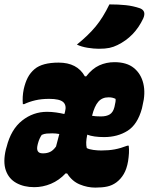

<svg xmlns="http://www.w3.org/2000/svg" viewBox="-42 -842 677 874"><path d="M225 -557Q309 -557 344 -495L350 -494Q378 -530 410 -544.5Q442 -559 479 -559Q535 -559 567.5 -532.5Q600 -506 610.5 -461.5Q621 -417 607 -362Q606 -359 605.5 -355Q605 -351 604 -348Q584 -275 538.5 -246.5Q493 -218 432 -218Q384 -218 355 -229V-228Q351 -209 350.5 -194.5Q350 -180 353 -168Q364 -162 383 -159.5Q402 -157 419 -157Q453 -157 480 -162Q507 -167 538 -179H544Q546 -163 545 -145Q544 -127 541 -108Q535 -73 521.5 -50Q508 -27 488 -12Q469 2 446.5 7Q424 12 392 12Q356 12 321 -2.5Q286 -17 264 -52L257 -53Q227 -21 190 -5.5Q153 10 114 10Q67 10 32.5 -9Q-2 -28 -15.5 -66.5Q-29 -105 -15 -163L-12 -173Q8 -253 58.5 -293Q109 -333 172 -333Q193 -333 213.5 -330Q234 -327 251 -323L254 -333Q262 -363 245.5 -377.5Q229 -392 182 -392Q147 -392 119 -385.5Q91 -379 68 -368H62Q59 -401 66 -436Q73 -467 84.5 -489Q96 -511 116 -528Q151 -557 225 -557ZM452 -399Q423 -399 405.5 -379Q388 -359 377 -315Q392 -312 417 -312Q443 -312 458 -321.5Q473 -331 479 -355Q486 -383 484 -392Q478 -395 470.5 -397Q463 -399 452 -399ZM152 -144H155Q172 -144 186 -150.5Q200 -157 213 -175L228 -232Q212 -235 196 -235Q182 -235 170.5 -234Q159 -233 148 -228Q137 -212 131 -190L129 -182Q120 -144 152 -144ZM456 -822Q497 -822 530.5 -818.5Q564 -815 596 -804Q625 -792 610 -758Q571 -675 493 -637Q475 -628 456 -624Q437 -620 408 -620Q385 -620 357 -624.5Q329 -629 308 -639Q360 -681 393.5 -721.5Q427 -762 456 -822Z"/></svg>

Font: Recursive Mn Csl St Blk
Style: Italic
Weight: 900
Italic angle: -15°
Monospace: yes
Version: Version 1.079;hotconv 1.0.112;makeotfexe 2.5.65598; ttfautoh